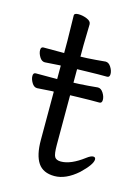

<svg xmlns="http://www.w3.org/2000/svg" viewBox="-104 -705 568 783"><g transform="rotate(15 180.0 -313.5)"><path d="M113 -367V-424H108Q107 -424 47 -420H46Q33 -420 24 -435Q15 -450 15 -463.5Q15 -477 26 -477H113V-528L111 -635Q111 -645 129 -645Q147 -645 165 -637.5Q183 -630 183 -617L181 -528V-480L209 -481Q245 -483 285 -487H286Q299 -487 308.5 -472Q318 -457 318 -443Q318 -429 307 -429H268Q240 -429 220 -428L181 -427V-370L206 -371Q242 -373 282 -377H283Q296 -377 305.5 -362Q315 -347 315 -333Q315 -319 304 -319H265Q237 -319 217 -318L181 -317V-108Q181 -68 188 -57Q195 -46 214 -46Q256 -46 310 -87Q327 -100 337 -100Q347 -100 347 -90Q347 -69 302 -26Q252 18 204 18Q156 18 134.5 -14Q113 -46 113 -110V-314H105Q104 -314 44 -310H43Q30 -310 21 -325Q12 -340 12 -353.5Q12 -367 23 -367Z"/></g></svg>

Font: LXGW WenKai
Style: Regular
Weight: 400
Designer: LXGW / Fontworks Inc.
Foundry: LXGW / Fontworks Inc.
Version: Version 1.520; June 14, 2025